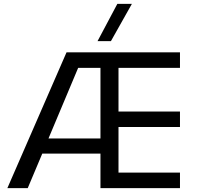

<svg xmlns="http://www.w3.org/2000/svg" viewBox="-20 -970 1024 990"><path d="M908 -620H591V-395H908V-315H591V-80H908V0H498V-178H198L123 0H18L323 -700H908ZM498 -256V-620H383L230 -256ZM585 -950H660L552 -758H483Z"/></svg>

Font: Goli
Style: Regular
Weight: 400
Designer: jaikishan Patel
Foundry: MagicType
Version: Version 1.000